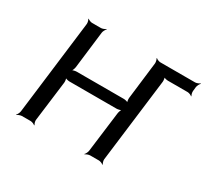

<svg xmlns="http://www.w3.org/2000/svg" viewBox="-136 -863 1155 1077"><g transform="rotate(30 441.5 -324.5)"><path d="M625 -20 692 -561C693 -570 691 -587 687 -592L684 -590C689 -585 705 -581 714 -581H842C851 -581 866 -575 870 -570L872 -572C868 -577 864 -592 865 -601L868 -629C869 -638 877 -653 883 -658L881 -660C875 -655 860 -649 851 -649H626C617 -649 602 -655 598 -660L596 -658C600 -653 604 -638 603 -629L574 -389C573 -380 575 -363 579 -358L581 -360C577 -365 560 -369 551 -369H246C237 -369 220 -365 214 -360L216 -358C222 -363 228 -380 229 -389L258 -629C259 -638 267 -653 273 -658L271 -660C265 -655 250 -649 241 -649H184C175 -649 160 -655 156 -660L154 -658C158 -653 162 -638 161 -629L86 -20C85 -11 78 4 72 9L74 11C79 6 95 0 104 0H161C170 0 184 6 189 11L191 9C187 4 182 -11 183 -20L216 -281C217 -290 215 -307 210 -312L208 -310C212 -305 229 -301 238 -301H543C552 -301 569 -305 575 -310L573 -312C568 -307 562 -290 561 -281L528 -20C527 -11 520 4 514 9L516 11C521 6 537 0 546 0H603C612 0 626 6 631 11L633 9C629 4 624 -11 625 -20Z"/></g></svg>

Font: Gamestation Storm Oblique 
Style: Italic
Weight: 400
Designer: Jonas Hecksher
Foundry: Jonas Hecksher, Playtypeª, e-types AS
Version: Version 1.003